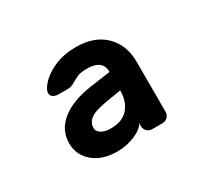

<svg xmlns="http://www.w3.org/2000/svg" viewBox="-72 -805 508 476"><g transform="rotate(-30 182.0 -567.0)"><path d="M51.8 -505.9Q51.8 -543.9 81.8 -568.4Q111.8 -592.8 165 -601.1L227.1 -609.9Q227.1 -645 182.1 -645Q162.1 -645 151.6 -639.4Q141.1 -633.8 139.2 -632.8Q127 -625 118.2 -625H88.9Q81.1 -625 75 -628.9Q68.8 -632.8 68.8 -640.1Q68.8 -651.4 84 -667.2Q99.1 -683.1 125.5 -694.1Q151.9 -705.1 185.1 -705.1Q238.3 -705.1 268.1 -675.5Q297.9 -646 297.9 -597.2V-455.1Q297.9 -446.3 292 -440.2Q286.1 -434.1 276.9 -434.1H248Q239.3 -434.1 233.2 -439.9Q227.1 -445.8 227.1 -455.1V-462.9Q219.2 -448.7 195.6 -439Q171.9 -429.2 146 -429.2Q103 -429.2 77.4 -451.2Q51.8 -473.1 51.8 -505.9ZM123 -508.8Q123 -499 133.5 -492.9Q144 -486.8 160.2 -486.8Q193.8 -486.8 210.4 -506.3Q227.1 -525.9 227.1 -557.1L183.1 -549.8Q147.9 -543.9 135.5 -533.9Q123 -523.9 123 -508.8Z"/></g></svg>

Font: Rubik AZ
Style: Regular
Weight: 400
Designer: Hubert and Fischer
Foundry: Hubert & Fischer
Version: Version 2.000